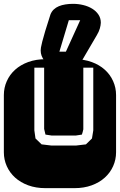

<svg xmlns="http://www.w3.org/2000/svg" viewBox="-22 -976 622 996"><path d="M364.3 -668.9Q413.6 -668.9 453.6 -654.3Q493.7 -639.6 521.7 -614.3Q549.8 -588.9 564.9 -554.9Q580.1 -521 580.1 -482.9V-186Q580.1 -147.9 564.9 -114Q549.8 -80.1 521.7 -54.7Q493.7 -29.3 453.6 -14.6Q413.6 0 364.3 0H213.9Q164.6 0 124.5 -14.6Q84.5 -29.3 56.4 -54.7Q28.3 -80.1 13.2 -114Q-2 -147.9 -2 -186V-482.9Q-2 -521 13.2 -554.9Q28.3 -588.9 56.4 -614.3Q84.5 -639.6 124.5 -654.3Q164.6 -668.9 213.9 -668.9ZM461.9 -625H410.2V-305.2Q409.2 -298.8 407 -291.5Q404.8 -284.2 402.8 -277.8L371.1 -272.9H246.1L213.9 -277.8L207 -307.1V-625H156.2V-299.8L162.1 -257.8L193.8 -227.1L243.2 -221.2H374L423.8 -227.1L455.1 -257.8L461.9 -299.8ZM248 -631.3Q236.8 -636.2 226.1 -644.3Q215.3 -652.3 207 -663.1Q198.7 -673.8 193.8 -686.8Q189 -699.7 189 -714.4Q189 -719.2 190.4 -729.5Q191.9 -739.7 197.3 -760.5Q202.6 -781.2 212.6 -814.9Q222.7 -848.6 239.7 -900.9Q245.6 -916 256.8 -926.8Q268.1 -937.5 283.4 -943.8Q298.8 -950.2 317.6 -953.1Q336.4 -956.1 356.9 -956.1Q384.3 -956.1 410.2 -949.7Q436 -943.4 456.3 -930.9Q476.6 -918.5 488.8 -900.1Q501 -881.8 501 -857.9Q500.5 -844.2 495.8 -827.9Q491.2 -811.5 480 -793L402.8 -661.1Q397 -651.4 392.1 -644Q387.2 -636.7 381.8 -631.3ZM394 -871.1H335L286.1 -708H319.8Z"/></svg>

Font: Monofett
Style: Regular
Weight: 400
Designer: vernon adams
Foundry: vernon adams
Version: Version 1.000